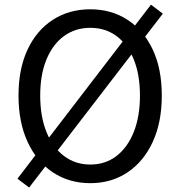

<svg xmlns="http://www.w3.org/2000/svg" viewBox="-20 -787 782 839"><path d="M107.3 32.5 56.2 -6.1 639.7 -766.6 691.5 -727.3ZM374.5 13.4Q282.6 13.4 211.7 -33.4Q140.8 -80.2 100.9 -166.2Q60.9 -252.2 60.9 -369.3Q60.9 -487 100.9 -571.3Q140.8 -655.6 211.7 -701Q282.6 -746.4 374.5 -746.4Q466.3 -746.4 536.7 -700.8Q607.1 -655.2 647.1 -571.1Q687 -487 687 -369.3Q687 -252.2 647.1 -166.2Q607.1 -80.2 536.7 -33.4Q466.3 13.4 374.5 13.4ZM374.5 -68Q440.6 -68 489 -105.3Q537.4 -142.5 564.5 -210.1Q591.6 -277.8 591.6 -369.3Q591.6 -460.8 564.5 -527.3Q537.4 -593.7 489 -629.5Q440.6 -665.4 374.5 -665.4Q309 -665.4 259.8 -629.5Q210.6 -593.7 183.1 -527.3Q155.7 -460.8 155.7 -369.3Q155.7 -277.8 183.1 -210.1Q210.6 -142.5 259.8 -105.3Q309 -68 374.5 -68Z"/></svg>

Font: Noto Sans TC
Style: Regular
Weight: 100
Designer: Ryoko NISHIZUKA 西塚涼子 (kana, bopomofo & ideographs); Paul D. Hunt (Latin, Greek & Cyrillic); Sandoll Communications 산돌커뮤니
Foundry: Adobe
Version: Version 2.004;hotconv 1.0.118;makeotfexe 2.5.65603